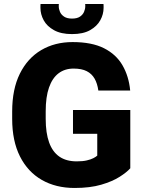

<svg xmlns="http://www.w3.org/2000/svg" viewBox="-20 -932 722 962"><path d="M632.8 -88.9Q615.2 -68.8 579.1 -45.9Q543 -22.9 487.3 -6.6Q431.6 9.8 353.5 9.8Q259.8 9.8 189.5 -30.5Q119.1 -70.8 80.1 -148.2Q41 -225.6 41 -336.4V-373.5Q41 -484.9 79.3 -562.5Q117.7 -640.1 186 -680.7Q254.4 -721.2 343.8 -721.2Q439.9 -721.2 501 -690.4Q562 -659.7 593.8 -604.7Q625.5 -549.8 632.3 -478.5H472.7Q467.8 -513.7 453.9 -538.1Q439.9 -562.5 414.6 -575.4Q389.2 -588.4 348.6 -588.4Q304.7 -588.4 273.4 -564.7Q242.2 -541 225.6 -493.7Q209 -446.3 209 -374.5V-336.4Q209 -265.6 226.1 -218.3Q243.2 -170.9 277.6 -147.2Q312 -123.5 364.3 -123.5Q394.5 -123.5 414.6 -128.2Q434.6 -132.8 447.5 -139.4Q460.4 -146 467.3 -152.3V-261.7H345.7V-380.9H632.8ZM340.8 -761.2Q285.6 -761.2 250.5 -780.8Q215.3 -800.3 199 -830.3Q182.6 -860.4 182.6 -892.6Q182.6 -895.5 182.6 -902.3Q182.6 -909.2 183.1 -912.1H274.9Q274.4 -909.2 274.4 -906.2Q274.4 -903.3 274.4 -900.4Q274.4 -886.7 280.5 -872.6Q286.6 -858.4 301.3 -848.6Q315.9 -838.9 340.8 -838.9Q366.2 -838.9 380.6 -848.6Q395 -858.4 401.1 -872.6Q407.2 -886.7 407.2 -900.4Q407.2 -903.3 407.2 -906.2Q407.2 -909.2 406.7 -912.1H498.5Q499 -909.2 499 -902.3Q499 -895.5 499 -892.6Q499 -860.4 482.4 -830.3Q465.8 -800.3 431.2 -780.8Q396.5 -761.2 340.8 -761.2Z"/></svg>

Font: Heebo ExtraBold
Style: Regular
Weight: 800
Designer: Oded Ezer
Foundry: Ezer Type House
Version: Version 3.100